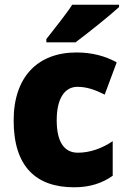

<svg xmlns="http://www.w3.org/2000/svg" viewBox="-20 -786 540 816"><path d="M486 -756V-766H287C258 -721 210 -663 177 -620V-606H301C353 -645 446 -719 486 -756ZM295 10C363 10 415 -8 459 -39V-186C413 -155 362 -137 311 -137C256 -137 221 -178 221 -275C221 -369 256 -417 309 -417C348 -417 383 -405 425 -384L476 -521C427 -548 371 -563 305 -563C141 -563 38 -460 38 -274C38 -77 134 10 295 10Z"/></svg>

Font: Noto Sans Georgian SemiCondensed Black
Style: Regular
Weight: 900
Width: 4
Designer: Monotype Design Team, Akaki Razmadze
Foundry: Google LLC
Version: Version 2.005